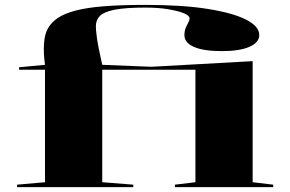

<svg xmlns="http://www.w3.org/2000/svg" viewBox="-20 -765 1186 785"><path d="M50 0V-10L164 -20V-480H58V-490L164 -500Q157 -548 160 -587.5Q163 -627 176 -649Q190 -674 217 -692Q244 -710 290 -722Q336 -734 406 -739.5Q476 -745 575 -745Q726 -745 829.5 -728.5Q933 -712 986.5 -684.5Q1040 -657 1040 -622Q1040 -591 999.5 -573.5Q959 -556 887 -556Q813 -556 773.5 -573Q734 -590 734 -621Q734 -638 739 -650Q744 -662 749.5 -672Q755 -682 755 -690Q755 -701 732.5 -710.5Q710 -720 669 -727Q628 -734 575 -734Q494 -734 450 -725.5Q406 -717 389 -700.5Q372 -684 372 -658Q372 -644 375 -619.5Q378 -595 384 -565Q390 -535 398 -500L599 -492L1013 -515V-20L1097 -10V0H695V-10L779 -20V-480H398V-20L525 -10V0Z"/></svg>

Font: Kalnia Expanded
Style: Regular
Weight: 400
Width: 7
Designer: Frida Medrano
Foundry: Frida Medrano
Version: Version 1.105